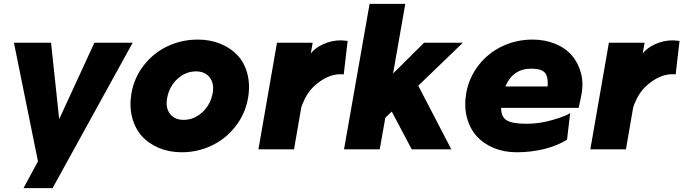

<svg xmlns="http://www.w3.org/2000/svg" viewBox="-20 -770 3524 990"><path d="M466.8 -549.8H664.1L251 200.2H101.1L175.8 62L51.8 -549.8H243.2L285.2 -155.8Z M999.5 -565.9Q1064 -565.9 1117.4 -543.9Q1170.9 -522 1206.3 -483.2Q1241.7 -444.3 1256.1 -387.2Q1270.5 -330.1 1258.8 -263.2Q1244.1 -181.6 1193.8 -117.7Q1143.6 -53.7 1071.3 -19.3Q999 15.1 917.5 15.1Q853 15.1 799.6 -7.1Q746.1 -29.3 710.9 -68.8Q675.8 -108.4 661.1 -165.5Q646.5 -222.7 657.7 -289.1Q672.4 -371.1 722.7 -434.8Q772.9 -498.5 845.2 -532.2Q917.5 -565.9 999.5 -565.9ZM990.7 -401.9Q937.5 -401.9 895.3 -363.5Q853 -325.2 841.8 -264.2Q832.5 -213.9 856.7 -182.9Q880.9 -151.9 926.8 -151.9Q980 -151.9 1022.7 -190.7Q1065.4 -229.5 1076.7 -290Q1085.4 -340.3 1061 -371.1Q1036.6 -401.9 990.7 -401.9Z M1739.3 -562Q1743.2 -562 1772.5 -559.1L1752.4 -386.2Q1748.5 -387.2 1734.4 -387.2Q1680.7 -387.2 1625.2 -346.9Q1569.8 -306.6 1545.4 -246.1Q1543.5 -242.7 1541 -237.1Q1538.6 -231.4 1536.1 -224.1Q1533.7 -216.8 1533.2 -214.8L1496.1 0H1312.5L1408.2 -549.8H1592.3L1582.5 -494.1Q1604.5 -522.9 1647.2 -542.5Q1689.9 -562 1739.3 -562Z M2366.7 -549.8 2136.7 -328.1 2307.1 0H2103L2000 -194.8L1966.8 -163.1L1938 0H1753.9L1885.7 -750H2069.8L2006.8 -391.1L2167 -549.8Z M2725.6 -565.9Q2789.6 -565.9 2842.8 -544.2Q2896 -522.5 2929.4 -483.2Q2962.9 -443.8 2976.6 -389.4Q2990.2 -335 2975.6 -270L2963.9 -213.9H2564Q2563 -168.9 2591.6 -150.4Q2620.1 -131.8 2694.8 -131.8Q2763.2 -131.8 2832.3 -152.3Q2901.4 -172.9 2919.9 -187L2903.8 -49.8Q2855 -19 2787.4 -2Q2719.7 15.1 2643.6 15.1Q2579.1 15.1 2525.6 -7.1Q2472.2 -29.3 2437 -68.8Q2401.9 -108.4 2387.2 -165.5Q2372.6 -222.7 2383.8 -289.1Q2398.4 -371.1 2448.7 -434.8Q2499 -498.5 2571.3 -532.2Q2643.6 -565.9 2725.6 -565.9ZM2719.7 -416Q2624.5 -416 2585.9 -324.2H2803.7Q2807.6 -373 2790 -394.5Q2772.5 -416 2719.7 -416Z M3450.7 -562Q3454.6 -562 3483.9 -559.1L3463.9 -386.2Q3460 -387.2 3445.8 -387.2Q3392.1 -387.2 3336.7 -346.9Q3281.2 -306.6 3256.8 -246.1Q3254.9 -242.7 3252.4 -237.1Q3250 -231.4 3247.6 -224.1Q3245.1 -216.8 3244.6 -214.8L3207.5 0H3023.9L3119.6 -549.8H3303.7L3293.9 -494.1Q3315.9 -522.9 3358.6 -542.5Q3401.4 -562 3450.7 -562Z"/></svg>

Font: Stilu Bold
Style: Italic
Weight: 700
Italic angle: -10°
Designer: Genilson Lima Santos
Foundry: Genilson Lima Santos
Version: Version 1.200;PS 001.200;hotconv 1.0.88;makeotf.lib2.5.64775